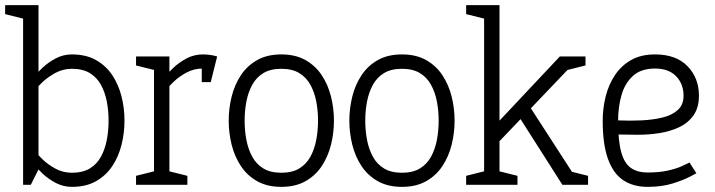

<svg xmlns="http://www.w3.org/2000/svg" viewBox="-20 -720 2785 748"><path d="M130 -60 70 -70V-700H130ZM130 -60 100 0H70V-70ZM102 -150Q102 -150 113.5 -134.5Q125 -119 146.5 -98.5Q168 -78 197 -62.5Q226 -47 260 -47V8Q227 8 198 -7Q169 -22 145.5 -44Q122 -66 105 -88Q88 -110 79 -125Q70 -140 70 -140ZM102 -350 70 -360Q70 -360 79 -375Q88 -390 105 -412Q122 -434 145.5 -456Q169 -478 198 -493Q227 -508 260 -508V-452Q226 -452 197 -436.5Q168 -421 146.5 -401Q125 -381 113.5 -365.5Q102 -350 102 -350ZM260 -452V-508Q315 -508 354 -486Q393 -464 417.5 -427Q442 -390 453.5 -344Q465 -298 465 -250Q465 -202 453.5 -156Q442 -110 417.5 -73Q393 -36 354 -14Q315 8 260 8V-47Q302 -47 329.5 -63.5Q357 -80 373 -109Q389 -138 396 -174.5Q403 -211 403 -250Q403 -289 396 -325Q389 -361 373 -390Q357 -419 329.5 -435.5Q302 -452 260 -452ZM0 -700H80V-645L0 -665Z M769 -453V-508ZM580 -500H640V0H580ZM809 -448Q800 -450 790 -451.5Q780 -453 769 -453V-508Q785 -508 799 -506Q813 -504 826 -500ZM612 -350 580 -360Q580 -360 589 -375Q598 -390 615 -412Q632 -434 655.5 -456Q679 -478 708 -493Q737 -508 770 -508V-453Q736 -453 707 -437.5Q678 -422 656.5 -401.5Q635 -381 623.5 -365.5Q612 -350 612 -350ZM590 -445 510 -465V-500H590ZM510 0V-35L590 -55V0ZM630 0V-55L710 -35V0ZM766 -400V-500H826L801 -400Z M871 -250Q871 -298 882.5 -344Q894 -390 918.5 -427Q943 -464 982 -486Q1021 -508 1076 -508Q1131 -508 1170 -486Q1209 -464 1233.5 -427Q1258 -390 1269.5 -344Q1281 -298 1281 -250Q1281 -202 1269.5 -156Q1258 -110 1233.5 -73Q1209 -36 1170 -14Q1131 8 1076 8Q1021 8 982 -14Q943 -36 918.5 -73Q894 -110 882.5 -156Q871 -202 871 -250ZM933 -250Q933 -211 940 -174.5Q947 -138 963 -109Q979 -80 1006.5 -63.5Q1034 -47 1076 -47Q1118 -47 1145.5 -63.5Q1173 -80 1189 -109Q1205 -138 1212 -174.5Q1219 -211 1219 -250Q1219 -289 1212 -325Q1205 -361 1189 -390Q1173 -419 1145.5 -435.5Q1118 -452 1076 -452Q1034 -452 1006.5 -435.5Q979 -419 963 -390Q947 -361 940 -325Q933 -289 933 -250Z M1341 -250Q1341 -298 1352.5 -344Q1364 -390 1388.5 -427Q1413 -464 1452 -486Q1491 -508 1546 -508Q1601 -508 1640 -486Q1679 -464 1703.5 -427Q1728 -390 1739.5 -344Q1751 -298 1751 -250Q1751 -202 1739.5 -156Q1728 -110 1703.5 -73Q1679 -36 1640 -14Q1601 8 1546 8Q1491 8 1452 -14Q1413 -36 1388.5 -73Q1364 -110 1352.5 -156Q1341 -202 1341 -250ZM1403 -250Q1403 -211 1410 -174.5Q1417 -138 1433 -109Q1449 -80 1476.5 -63.5Q1504 -47 1546 -47Q1588 -47 1615.5 -63.5Q1643 -80 1659 -109Q1675 -138 1682 -174.5Q1689 -211 1689 -250Q1689 -289 1682 -325Q1675 -361 1659 -390Q1643 -419 1615.5 -435.5Q1588 -452 1546 -452Q1504 -452 1476.5 -435.5Q1449 -419 1433 -390Q1417 -361 1410 -325Q1403 -289 1403 -250Z M1926 -170V-250L2161 -500H2241ZM1926 0H1866V-700H1926ZM2171 0 1999 -270 2034 -320 2241 0ZM1796 -700H1876V-645L1796 -665ZM2181 -445V-500H2261V-465ZM2191 0V-55L2271 -35V0ZM1916 0V-55L1996 -35V0ZM1796 0V-35L1876 -55V0Z M2666 -87 2693 -45Q2693 -45 2668.5 -32Q2644 -19 2601.5 -5.5Q2559 8 2503 8V-48Q2549 -48 2582 -55.5Q2615 -63 2636 -72.5Q2657 -82 2666 -87ZM2328 -250H2388Q2388 -172 2400 -128Q2412 -84 2437.5 -66Q2463 -48 2503 -48V8Q2447 8 2408 -18Q2369 -44 2348.5 -101Q2328 -158 2328 -250ZM2532 -508Q2614 -508 2658.5 -462Q2703 -416 2703 -347Q2703 -301 2682 -271Q2661 -241 2626 -224.5Q2591 -208 2549.5 -201.5Q2508 -195 2466 -195L2388 -196V-251Q2433 -249 2478 -251Q2523 -253 2560.5 -262Q2598 -271 2620.5 -291.5Q2643 -312 2643 -347Q2643 -393 2614 -423Q2585 -453 2532 -453Q2477 -453 2445.5 -424Q2414 -395 2401 -348.5Q2388 -302 2388 -250H2328Q2328 -298 2339.5 -344Q2351 -390 2375.5 -427Q2400 -464 2438.5 -486Q2477 -508 2532 -508Z"/></svg>

Font: Epunda Slab Light
Style: Regular
Weight: 300
Designer: Simon Atzbach
Foundry: typofactur
Version: Version 1.102